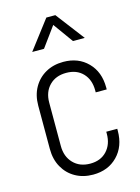

<svg xmlns="http://www.w3.org/2000/svg" viewBox="-119 -848 679 928"><g transform="rotate(-15 220.0 -384.0)"><path d="M230 12Q180 12 141.5 -9.8Q103 -31.5 81 -70.8Q59 -110 59 -162V-379Q59 -430.5 81 -469.5Q103 -508.5 141.5 -530.2Q180 -552 230 -552Q305 -552 352 -504.2Q399 -456.5 399 -379V-369H344V-379Q344 -432.5 313.2 -464.8Q282.5 -497 230 -497Q177.5 -497 145.8 -464.8Q114 -432.5 114 -379V-162Q114 -109 145.8 -76Q177.5 -43 230 -43Q282.5 -43 313.2 -76Q344 -109 344 -162V-172H399V-162Q399 -84 352 -36Q305 12 230 12ZM98 -637 207 -780H252L361 -637H302L230 -737L157 -637Z"/></g></svg>

Font: Mohave Light Light
Style: Regular
Weight: 300
Version: Version 2.003